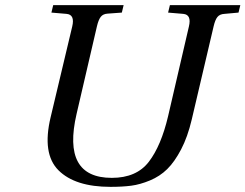

<svg xmlns="http://www.w3.org/2000/svg" viewBox="-20 -712 955 747"><path d="M177 -256 261 -609Q272 -655 239 -658L180 -663L187 -692H461L454 -663L399 -659Q381 -658 372 -646.5Q363 -635 357 -609L278 -269Q220 -20 415 -20Q511 -20 559 -82.5Q607 -145 634 -260L715 -609Q726 -655 693 -658L634 -663L641 -692H915L908 -663L853 -658Q835 -657 826 -646Q817 -635 811 -609L726 -247Q710 -179 684.5 -130.5Q659 -82 630.5 -54Q602 -26 563.5 -10Q525 6 490.5 10.5Q456 15 410 15Q272 15 207.5 -49.5Q143 -114 177 -256Z"/></svg>

Font: Lingua Franca
Style: Italic
Weight: 400
Italic angle: -13°
Version: Version 1.19